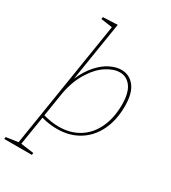

<svg xmlns="http://www.w3.org/2000/svg" viewBox="-288 -881 1092 1228"><g transform="rotate(30 257.5 -267.5)"><path d="M510 -337Q510 -233 472 -155.5Q434 -78 365 -36Q296 6 205 6Q148 6 90 -10L56 202L152 215L150 230H-54L-52 215L36 202L185 -733L101 -745L103 -760L210 -765L140 -327Q169 -394 209.5 -439.5Q250 -485 293.5 -506.5Q337 -528 376 -528Q435 -528 472.5 -480.5Q510 -433 510 -337ZM93 -29Q156 -12 208 -12Q293 -12 356.5 -51.5Q420 -91 454.5 -164.5Q489 -238 489 -336Q489 -423 457.5 -466Q426 -509 375 -509Q328 -509 274.5 -473.5Q221 -438 177.5 -365Q134 -292 118 -187Z"/></g></svg>

Font: Bitter Pro Thin
Style: Italic
Weight: 250
Italic angle: -9°
Designer: Sol Matas, and Bitter project Authors
Foundry: Sol Matas
Version: Version 1.010